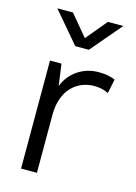

<svg xmlns="http://www.w3.org/2000/svg" viewBox="-108 -749 570 807"><g transform="rotate(15 177.0 -345.0)"><path d="M66 0V-470H116L129 -376Q146 -421 186 -448.5Q226 -476 277 -476Q302 -476 320 -472Q338 -468 349 -463L336 -401Q324 -407 309 -411Q294 -415 274 -415Q245 -415 220 -404.5Q195 -394 176 -374Q157 -354 146 -323Q135 -292 135 -252V0ZM212 -556H153L39 -690H107L183 -599L259 -690H326Z"/></g></svg>

Font: Mukta Mahee Light
Style: Regular
Weight: 300
Designer: Shuchita Grover, Noopur Datye, Girish Dalvi, Yashodeep Gholap
Foundry: Ek Type
Version: Version 2.538;PS 1.000;hotconv 16.6.51;makeotf.lib2.5.65220;